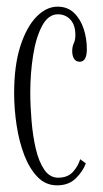

<svg xmlns="http://www.w3.org/2000/svg" viewBox="-20 -547 309 577"><path d="M151.5 10Q117.5 10 93.2 -14.8Q69 -39.5 53.2 -80.2Q37.5 -121 30 -170Q22.5 -219 22.5 -267Q22.5 -350.5 41.2 -408.5Q60 -466.5 89.8 -496.8Q119.5 -527 153 -527Q183 -527 202.5 -508.2Q222 -489.5 231.5 -460.2Q241 -431 241 -399.5Q241 -361.5 219.5 -361.5Q208 -361.5 202.5 -370.5Q197 -379.5 197 -393.5Q197 -407.5 201.8 -417Q206.5 -426.5 206.5 -442Q206.5 -471.5 191.8 -487.8Q177 -504 154 -504Q125 -504 106.5 -469.2Q88 -434.5 79.5 -380.5Q71 -326.5 71 -269.5Q71 -228.5 74.8 -183.8Q78.5 -139 87.5 -100.2Q96.5 -61.5 113 -37.2Q129.5 -13 155 -13Q183 -13 198.8 -30Q214.5 -47 221 -68.5L238 -56Q229 -32 207.8 -11Q186.5 10 151.5 10Z"/></svg>

Font: Imbue 50pt ExtraLight
Style: Regular
Weight: 200
Designer: Tyler Finck
Foundry: Etcetera Type Company
Version: Version 1.102; ttfautohint (v1.8.3)